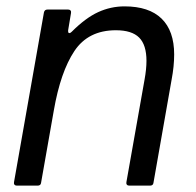

<svg xmlns="http://www.w3.org/2000/svg" viewBox="-20 -583 616 603"><path d="M109 -9Q108 0 98 0H33Q28 0 25.5 -3Q23 -6 24 -11L118 -544Q120 -553 129 -553H194Q199 -553 201.5 -550Q204 -547 203 -542L194 -488V-485Q194 -479 198 -479Q201 -479 205 -483Q249 -527 288.5 -545Q328 -563 371 -563Q448 -563 487.5 -524.5Q527 -486 527 -412Q527 -375 519 -333L462 -9Q461 0 451 0H386Q381 0 378.5 -3Q376 -6 377 -11L434 -333Q440 -366 440 -392Q440 -442 417 -465Q394 -488 344 -488Q257 -488 213.5 -422.5Q170 -357 149 -236Z"/></svg>

Font: Open Sauce Two
Style: Italic
Weight: 400
Italic angle: -10°
Designer: Alfredo Marco Pradil
Foundry: Creative Sauce Fz LLC
Version: Version 1.477